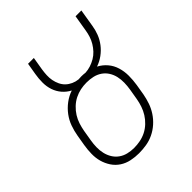

<svg xmlns="http://www.w3.org/2000/svg" viewBox="-203 -867 1006 1006"><g transform="rotate(-45 300.0 -363.5)"><path d="M248 8Q219 8 190.5 2Q162 -4 138.5 -19.5Q115 -35 99.5 -58.5Q84 -82 76.5 -109Q69 -136 69.5 -166Q70 -196 75 -226L85 -285Q90 -315 100.5 -344.5Q111 -374 130 -399.5Q149 -425 175 -444.5Q201 -464 231 -474Q206 -487 188 -508Q170 -529 161 -555.5Q152 -582 152 -611.5Q152 -641 157 -670L168 -735H211L199 -663Q196 -644 195 -624Q194 -604 197.5 -585.5Q201 -567 209 -550Q217 -533 230 -520.5Q243 -508 260.5 -500Q278 -492 297 -490Q303 -490 308 -490.5Q313 -491 318 -491Q326 -491 333 -490.5Q340 -490 348 -489Q367 -490 386 -496Q405 -502 423 -512.5Q441 -523 455 -538Q469 -553 479.5 -570.5Q490 -588 496 -607Q502 -626 505 -645L520 -735H563L547 -638Q543 -611 533 -585Q523 -559 505.5 -536Q488 -513 464 -495.5Q440 -478 413 -469Q440 -455 459.5 -432Q479 -409 488 -379.5Q497 -350 497 -318Q497 -286 492 -254L482 -194Q477 -167 468 -140.5Q459 -114 443 -89.5Q427 -65 405 -45.5Q383 -26 357 -13.5Q331 -1 303 3.5Q275 8 248 8ZM249 -30Q272 -30 295 -34.5Q318 -39 339 -49.5Q360 -60 378 -77Q396 -94 408.5 -114Q421 -134 428.5 -156Q436 -178 440 -201L450 -260Q454 -284 454.5 -308Q455 -332 450 -354Q445 -376 433 -395Q421 -414 402.5 -426.5Q384 -439 361.5 -444Q339 -449 315 -449Q292 -449 270 -444.5Q248 -440 227 -429.5Q206 -419 188 -402Q170 -385 157.5 -365Q145 -345 138 -323Q131 -301 127 -279L117 -219Q113 -196 112.5 -172.5Q112 -149 117 -127Q122 -105 133.5 -86Q145 -67 163 -54Q181 -41 203.5 -35.5Q226 -30 249 -30Z"/></g></svg>

Font: Iosevka Etoile XLtObl
Style: Regular
Weight: 200
Italic angle: -9°
Designer: Belleve Invis
Foundry: Belleve Invis
Version: Version 15.5.2; ttfautohint (v1.8.4)